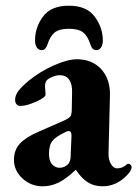

<svg xmlns="http://www.w3.org/2000/svg" viewBox="-20 -640 482 674"><path d="M29 0ZM29 -79Q29 -113 49.5 -135.5Q70 -158 114 -177L203 -216Q223 -225 227.5 -232Q232 -239 232 -258L233 -315Q234 -344 223 -360Q212 -376 190 -376Q178 -376 164.5 -370.5Q151 -365 144 -358Q138 -351 138 -337Q138 -330 139 -322.5Q140 -315 140 -308Q140 -298 106.5 -283Q73 -268 51 -268Q43 -268 38 -274Q33 -280 33 -289Q33 -305 44 -320Q55 -335 80 -356Q119 -388 168 -410Q217 -432 250 -432Q303 -432 335 -397.5Q367 -363 366 -306L361 -104Q360 -81 369 -65Q378 -49 391 -49Q410 -49 424 -62Q427 -65 430 -65Q435 -65 438.5 -61.5Q442 -58 442 -54Q442 -41 424 -23Q387 14 340 14Q311 14 289 0.5Q267 -13 247 -43H245Q212 -12 185.5 1Q159 14 129 14Q89 14 59 -13.5Q29 -41 29 -79ZM221 -66Q228 -77 228 -92L231 -164Q231 -180 221 -180Q216 -180 209 -176Q177 -161 164.5 -146Q152 -131 152 -101Q152 -75 163 -63Q174 -51 189 -51Q208 -51 221 -66ZM103 -498Q103 -544 131 -582Q159 -620 222 -620Q284 -620 312.5 -581.5Q341 -543 341 -498Q341 -482 334.5 -473Q328 -464 318 -464Q310 -464 305 -469.5Q300 -475 297 -485Q288 -513 272 -526Q256 -539 222 -539Q188 -539 172 -526Q156 -513 147 -485Q144 -475 139 -469.5Q134 -464 126 -464Q116 -464 109.5 -473Q103 -482 103 -498Z"/></svg>

Font: EB Garamond
Style: Bold
Weight: 700
Designer: Georg Duffner and Octavio Pardo
Foundry: Georg Duffner
Version: Version 1.000; ttfautohint (v1.6)